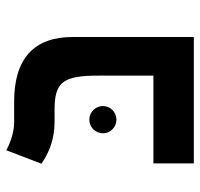

<svg xmlns="http://www.w3.org/2000/svg" viewBox="-33 -619 652 626"><g transform="rotate(-90 293.0 -306.0)"><path d="M73.2 0H485.4V-395C485.4 -521 415 -585.9 274.9 -585.9H206.5C170.9 -585.9 130.9 -602.5 116.2 -611.8L72.3 -497.1C104.5 -473.6 151.9 -454.1 207 -454.1H248.5C337.9 -454.1 359.4 -426.8 359.4 -312V-131.8H73.2ZM215.8 -252.4C240.2 -252.4 260.3 -272 260.3 -296.4C260.3 -320.8 240.2 -340.8 215.8 -340.8C191.4 -340.8 171.4 -320.8 171.4 -296.4C171.4 -272 191.4 -252.4 215.8 -252.4Z"/></g></svg>

Font: Cascadia Mono NF
Style: Bold
Weight: 700
Monospace: yes
Designer: Aaron Bell
Foundry: Saja Typeworks
Version: Version 2404.023